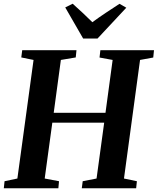

<svg xmlns="http://www.w3.org/2000/svg" viewBox="-28 -1013 848 1033"><path d="M-7.5 0 -3.5 -38 65.5 -52.5 152.5 -690.5 86.5 -704 91.5 -743H383.5L379.5 -704L299.5 -690.5L261 -406H539.5L578 -690.5L507.5 -703.5L512 -743H800.5L796.5 -703.5L725.5 -690.5L639 -52.5L708.5 -38L704.5 0H412L417 -38L491.5 -52.5L532.5 -353H253.5L212.5 -52.5L289.5 -38L286 0ZM419.5 -805.5 323 -973 363 -993Q390.5 -968.5 417.2 -943.5Q444 -918.5 469 -893.5Q503.5 -919 540.8 -943.8Q578 -968.5 615 -992.5L651.5 -971.5L496.5 -805.5Z"/></svg>

Font: Merriweather 60pt
Style: Bold Italic
Weight: 700
Italic angle: -7.8°
Version: Version 2.101